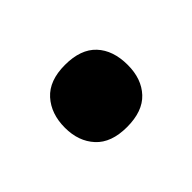

<svg xmlns="http://www.w3.org/2000/svg" viewBox="-49 -267 380 380"><g transform="rotate(45 141.0 -77.0)"><path d="M54 -77Q54 -121 77.5 -143Q101 -165 142 -165Q181 -165 204.5 -143Q228 -121 228 -77Q228 -33 204 -11Q180 11 142 11Q103 11 78.5 -11Q54 -33 54 -77Z"/></g></svg>

Font: Noto Sans Sinhala Condensed ExtraBold
Style: Regular
Weight: 800
Width: 3
Designer: Jelle Bosma - Monotype Design Team
Foundry: Monotype Imaging Inc.
Version: Version 2.006; ttfautohint (v1.8.4.7-5d5b)